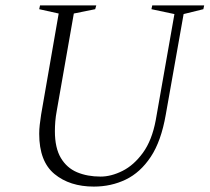

<svg xmlns="http://www.w3.org/2000/svg" viewBox="-20 -680 775 710"><path d="M327 10Q238 10 181.5 -36.5Q125 -83 125 -185Q125 -202 127 -219Q129 -236 132 -256L197 -630L125 -646L128 -660H336L332 -646L253 -630L190 -271Q186 -250 184.5 -231Q183 -212 183 -195Q183 -133 205 -96Q227 -59 265 -43Q303 -27 352 -27Q391 -27 433 -48Q475 -69 508.5 -115Q542 -161 556 -236L625 -628L540 -646L543 -660H735L732 -646L659 -628L593 -256Q576 -158 537.5 -100Q499 -42 445 -16Q391 10 327 10Z"/></svg>

Font: Spectral ExtraLight
Style: Italic
Weight: 275
Italic angle: -10°
Designer: Jean-Baptiste Levee
Foundry: Production Type
Version: Version 2.001